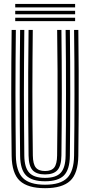

<svg xmlns="http://www.w3.org/2000/svg" viewBox="-20 -953 460 981"><path d="M210.2 8.5Q121.8 8.5 81.2 -29.2Q40.8 -67 39.5 -156.8Q38.5 -229.8 38 -309Q37.5 -388.2 37.5 -470.9Q37.5 -553.5 38 -636.8Q38.5 -720 39.5 -800H61Q60.2 -723.8 59.6 -641.5Q59 -559.2 59 -475.8Q59 -392.2 59.6 -311.5Q60.2 -230.8 61 -157.5Q62.2 -78.5 96.6 -43.9Q131 -9.2 210.2 -9.2Q289 -9.2 323.2 -43.9Q357.5 -78.5 358.5 -157.5Q359.5 -230 360 -309.2Q360.5 -388.5 360.5 -471.2Q360.5 -554 360.1 -637.1Q359.8 -720.2 358.5 -800H380.2Q381.5 -698.5 382 -589.5Q382.5 -480.5 382 -370.8Q381.5 -261 380.2 -156.8Q379 -66.8 338.5 -29.1Q298 8.5 210.2 8.5ZM210.2 -26.8Q143.5 -26.8 113.6 -56.4Q83.8 -86 82.8 -156.8Q81.8 -236.5 81.2 -314.9Q80.8 -393.2 80.8 -472.4Q80.8 -551.5 81.2 -632.9Q81.8 -714.2 82.8 -800H104.2Q103.2 -717.2 102.8 -635Q102.2 -552.8 102.2 -471.9Q102.2 -391 102.9 -312.2Q103.5 -233.5 104.2 -157.5Q105 -96 129.8 -70.1Q154.5 -44.2 210.2 -44.2Q265.8 -44.2 290.1 -70.1Q314.5 -96 315.2 -157.5Q316.2 -233 316.8 -312.6Q317.2 -392.2 317.2 -474.1Q317.2 -556 316.8 -638.1Q316.2 -720.2 315.2 -800H337Q338 -716.2 338.5 -633.9Q339 -551.5 339 -470.9Q339 -390.2 338.4 -311.8Q337.8 -233.2 337 -156.8Q336.2 -86.5 306.6 -56.6Q277 -26.8 210.2 -26.8ZM210.2 -61.8Q166.2 -61.8 146.5 -83.6Q126.8 -105.5 126 -158.2Q124.8 -254.5 124.2 -362.4Q123.8 -470.2 124.1 -581.6Q124.5 -693 126 -800H147.5Q146.8 -723.5 146.1 -645.6Q145.5 -567.8 145.5 -487.9Q145.5 -408 146 -325.8Q146.5 -243.5 147.8 -158.2Q148.5 -114.8 162.9 -97Q177.2 -79.2 210.2 -79.2Q242.8 -79.2 257 -97Q271.2 -114.8 271.8 -158.2Q273.5 -272.8 274 -379.6Q274.5 -486.5 274 -590.5Q273.5 -694.5 272 -800H293.8Q294.8 -724.2 295.2 -642.4Q295.8 -560.5 295.8 -477.1Q295.8 -393.8 295.2 -312.9Q294.8 -232 293.8 -158.2Q293 -105.2 273.2 -83.5Q253.5 -61.8 210.2 -61.8ZM363.8 -915.2H57.8V-932.8H363.8ZM363.8 -845H57.8V-862.5H363.8ZM363.8 -880H57.8V-897.8H363.8Z"/></svg>

Font: Big Shoulders Inline Display Thin
Style: Bold
Weight: 700
Version: Version 2.002